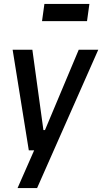

<svg xmlns="http://www.w3.org/2000/svg" viewBox="-20 -762 566 973"><path d="M44 0ZM379 -510H478L168 191H69L153 0H126L44 -510H144L200 -103H208ZM193 -655 205 -742H433L421 -655Z"/></svg>

Font: Assailand Medium
Style: Italic
Weight: 500
Italic angle: -8°
Designer: Hector Gatti with collaboration of the Omnibus-Type team
Foundry: Omnibus-Type
Version: Version 0.072;October 19, 2019;FontCreator 12.0.0.2547 64-bi